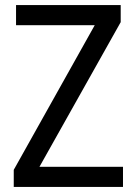

<svg xmlns="http://www.w3.org/2000/svg" viewBox="-20 -734 535 754"><path d="M463 0V-79H135L454 -647V-714H43V-635H352L34 -67V0Z"/></svg>

Font: Noto Sans Sinhala SemiCondensed
Style: Regular
Weight: 400
Width: 4
Designer: Jelle Bosma - Monotype Design Team
Foundry: Monotype Imaging Inc.
Version: Version 2.006